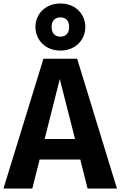

<svg xmlns="http://www.w3.org/2000/svg" viewBox="-30 -1085 693 1105"><path d="M318 -1065C230 -1065 174 -1003 174 -930C174 -856 230 -794 318 -794C405 -794 461 -856 461 -930C461 -1003 405 -1065 318 -1065ZM318 -985C348 -985 368 -966 368 -930C368 -893 348 -874 318 -874C287 -874 267 -893 267 -930C267 -966 287 -985 318 -985ZM474 0H643L414 -747H220L-10 0H156L198 -167H432ZM227 -285 314 -630 402 -285Z"/></svg>

Font: Glow Sans TC Normal
Style: Bold
Weight: 700
Designer: Ryoko NISHIZUKA (kana, bopomofo & ideographs); Paul D. Hunt (Latin, Greek & Cyrillic); Sandoll Communications, Soo-young
Version: Version 0.93